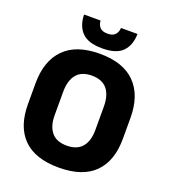

<svg xmlns="http://www.w3.org/2000/svg" viewBox="-150 -935 936 1060"><g transform="rotate(20 317.5 -405.0)"><path d="M317.5 15.5Q178 15.5 108.2 -54.5Q38.5 -124.5 38.5 -256V-377.5Q38.5 -509.5 108.8 -581.2Q179 -653 317.5 -653Q456 -653 526.2 -581.2Q596.5 -509.5 596.5 -377.5V-256Q596.5 -124.5 526.5 -54.5Q456.5 15.5 317.5 15.5ZM317.5 -113.5Q378 -113.5 407.5 -149Q437 -184.5 437 -248.5V-385.5Q437 -452.5 407.5 -488.5Q378 -524.5 317.5 -524.5Q257 -524.5 227.5 -488.5Q198 -452.5 198 -385.5V-248.5Q198 -184.5 227.5 -149Q257 -113.5 317.5 -113.5ZM317.5 -685Q235.5 -685 198.8 -722.2Q162 -759.5 160.5 -826.5H257.5Q259 -801 273.2 -786.2Q287.5 -771.5 317.5 -771.5Q347 -771.5 361.5 -786Q376 -800.5 377.5 -826.5H474.5Q473 -759.5 436.5 -722.2Q400 -685 317.5 -685Z"/></g></svg>

Font: Anek Latin Medium
Style: Bold
Weight: 700
Version: Version 1.003